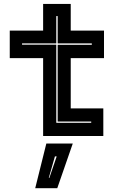

<svg xmlns="http://www.w3.org/2000/svg" viewBox="-20 -697 616 984"><path d="M201 0V-399H30V-540H201V-677H342.5V-540H513V-399H342.5V-141.5H509.5V0ZM268.5 -67.5H447.5V-74H275.5V-467.5H450.5V-474.5H275.5V-614.5H268.5V-474.5H93V-468H268.5ZM160.5 267.5 217.5 38.5H353L273.5 267.5ZM230 214.5H233L270.5 104.5H261.5Z"/></svg>

Font: Tourney Expanded ExtraBold
Style: Regular
Weight: 800
Width: 7
Designer: Tyler Finck
Foundry: Etcetera Type Co
Version: Version 1.010; ttfautohint (v1.8.3)